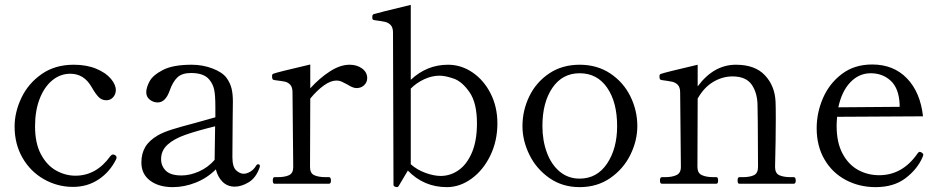

<svg xmlns="http://www.w3.org/2000/svg" viewBox="-20 -755 3867 789"><path d="M40 -235Q40 -294 68 -353Q96 -412 151 -450.5Q206 -489 283 -489Q336 -489 375.5 -472.5Q415 -456 435.5 -431.5Q456 -407 456 -385Q456 -368 445 -355.5Q434 -343 417 -343Q398 -343 385 -356.5Q372 -370 356 -398Q325 -452 269 -452Q228 -452 195 -425Q162 -398 143 -349Q124 -300 124 -236Q124 -166 148.5 -120.5Q173 -75 211 -54Q249 -33 290 -33Q376 -33 434 -114Q439 -120 444 -120Q449 -120 452 -118Q459 -114 459 -108Q459 -104 457 -100Q431 -48 385 -17.5Q339 13 280 13Q216 13 160.5 -18.5Q105 -50 72.5 -106.5Q40 -163 40 -235Z M1048 -73 1047 -67Q1032 -24 1002 -6Q972 12 945 12Q915 12 895 -7.5Q875 -27 867 -59Q831 -23 784 -4.5Q737 14 690 14Q632 14 596.5 -13Q561 -40 561 -87Q561 -124 577 -151Q593 -178 629 -199Q652 -212 687 -223Q722 -234 783 -250L865 -273V-316Q865 -364 860 -387Q855 -410 840 -428Q818 -455 765 -455Q728 -455 709 -437Q690 -419 677 -382Q660 -334 628 -334Q610 -334 595.5 -345.5Q581 -357 581 -376Q581 -395 594.5 -420.5Q608 -446 649.5 -467.5Q691 -489 768 -489Q813 -489 853.5 -473.5Q894 -458 911 -435Q926 -414 931.5 -391.5Q937 -369 937 -338Q937 -291 936 -255L935 -110Q935 -69 950.5 -55Q966 -41 981 -41Q994 -41 1008.5 -49.5Q1023 -58 1033 -75Q1036 -80 1040 -80Q1048 -80 1048 -73ZM862 -98V-101L864 -236Q787 -217 740.5 -200.5Q694 -184 668 -160Q642 -136 642 -101Q642 -73 661.5 -53.5Q681 -34 726 -34Q761 -34 798 -50.5Q835 -67 862 -98Z M1489 -434Q1489 -417 1476.5 -405Q1464 -393 1445 -393Q1430 -393 1407 -408Q1392 -416 1383 -420Q1374 -424 1363 -424Q1339 -424 1311 -404Q1283 -384 1255 -350L1254 -68Q1254 -43 1271.5 -35Q1289 -27 1319 -27H1332Q1340 -27 1340 -13Q1340 0 1332 0H1108Q1101 0 1101 -13Q1101 -27 1108 -27H1121Q1150 -27 1167.5 -35Q1185 -43 1185 -68L1182 -376Q1182 -397 1172.5 -407Q1163 -417 1150.5 -419.5Q1138 -422 1107 -426Q1101 -427 1099.5 -431Q1098 -435 1098 -443Q1098 -450 1103 -452Q1118 -458 1255 -490V-392Q1293 -434 1335.5 -461.5Q1378 -489 1417 -489Q1447 -489 1468 -473.5Q1489 -458 1489 -434Z M2024 -248Q2024 -176 1995 -116Q1966 -56 1918 -21Q1870 14 1816 14Q1722 14 1656 -54L1618 10Q1615 14 1612 14L1606 13Q1602 12 1599.5 10Q1597 8 1597 5L1595 -621Q1595 -642 1585.5 -652Q1576 -662 1563 -665Q1550 -668 1520 -672Q1513 -673 1511.5 -675Q1510 -677 1510 -683V-687Q1510 -695 1516 -697Q1531 -702 1668 -735V-427Q1734 -489 1821 -489Q1875 -489 1921.5 -457.5Q1968 -426 1996 -371Q2024 -316 2024 -248ZM1940 -248Q1940 -332 1909.5 -376Q1879 -420 1844.5 -432Q1810 -444 1786 -444Q1755 -444 1723.5 -429.5Q1692 -415 1668 -391V-80Q1694 -57 1728.5 -44.5Q1763 -32 1791 -32Q1831 -32 1865 -56Q1899 -80 1919.5 -128.5Q1940 -177 1940 -248Z M2127 -237Q2127 -301 2155 -359Q2183 -417 2236.5 -453Q2290 -489 2362 -489Q2434 -489 2488 -453Q2542 -417 2570.5 -359Q2599 -301 2599 -237Q2599 -177 2570.5 -119Q2542 -61 2488 -23.5Q2434 14 2362 14Q2291 14 2237.5 -23.5Q2184 -61 2155.5 -119Q2127 -177 2127 -237ZM2516 -237Q2516 -335 2475 -394.5Q2434 -454 2362 -454Q2291 -454 2250 -394Q2209 -334 2209 -237Q2209 -177 2227.5 -127.5Q2246 -78 2280.5 -49.5Q2315 -21 2362 -21Q2433 -21 2474.5 -82.5Q2516 -144 2516 -237Z M3242 -27Q3250 -27 3250 -13Q3250 0 3242 0H3018Q3011 0 3011 -13Q3011 -27 3018 -27H3032Q3061 -27 3078 -35Q3095 -43 3095 -69L3094 -255L3093 -319Q3093 -372 3069.5 -406.5Q3046 -441 2990 -441Q2949 -441 2911 -418.5Q2873 -396 2847 -350L2846 -69Q2846 -44 2864 -35.5Q2882 -27 2911 -27H2924Q2931 -27 2931 -13Q2931 0 2924 0H2700Q2692 0 2692 -13Q2692 -27 2700 -27H2713Q2742 -27 2760 -35.5Q2778 -44 2778 -69L2775 -375Q2775 -396 2765.5 -406Q2756 -416 2742.5 -419Q2729 -422 2699 -426Q2693 -427 2691.5 -430.5Q2690 -434 2690 -442Q2690 -449 2695 -451Q2710 -457 2847 -489V-400Q2913 -489 3004 -489Q3083 -489 3123.5 -445.5Q3164 -402 3167 -338Q3168 -320 3168 -266Q3168 -184 3165 -69Q3165 -43 3182.5 -35Q3200 -27 3229 -27Z M3774 -119Q3774 -115 3771 -109Q3750 -60 3701.5 -23Q3653 14 3578 14Q3511 14 3455.5 -15.5Q3400 -45 3368 -100Q3336 -155 3336 -228Q3336 -292 3362 -352Q3388 -412 3439.5 -451Q3491 -490 3564 -490Q3652 -490 3707 -433Q3762 -376 3773 -277L3420 -275Q3418 -251 3418 -238Q3418 -169 3442.5 -123.5Q3467 -78 3506.5 -56.5Q3546 -35 3593 -35Q3689 -35 3751 -125Q3755 -131 3760 -131Q3763 -131 3769 -127Q3774 -124 3774 -119ZM3425 -314 3677 -316V-326Q3674 -392 3640.5 -423Q3607 -454 3558 -454Q3510 -454 3474.5 -417Q3439 -380 3425 -314Z"/></svg>

Font: Shippori Mincho
Style: Regular
Weight: 400
Designer: FONTDASU
Foundry: FONTDASU / Google Inc. / but / Adobe
Version: Version 3.110; ttfautohint (v1.8.3)